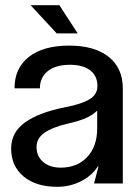

<svg xmlns="http://www.w3.org/2000/svg" viewBox="-20 -708 527 741"><path d="M23 -135Q23 -197 76.5 -235.5Q130 -274 231 -294Q294 -306 325 -324.5Q356 -343 356 -376Q356 -415 328 -436.5Q300 -458 250 -458Q196 -458 165 -434Q134 -410 134 -367H36Q36 -445 91.5 -488.5Q147 -532 247 -532Q345 -532 399.5 -488.5Q454 -445 454 -367V0H343L360 -65H357Q335 -30 292.5 -8.5Q250 13 201 13Q119 13 71 -27Q23 -67 23 -135ZM214 -61Q278 -61 316.5 -102Q355 -143 355 -211V-281Q338 -264 312 -252.5Q286 -241 242 -231Q182 -217 151.5 -195.5Q121 -174 121 -141Q121 -105 146.5 -83Q172 -61 214 -61ZM199 -579 98 -688H209L280 -579Z"/></svg>

Font: Non Bureau
Style: Regular
Weight: 400
Designer: Jona Saucedo
Foundry: Non Foundry
Version: Version 1.000; ttfautohint (v1.8.4)